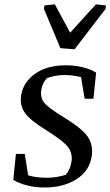

<svg xmlns="http://www.w3.org/2000/svg" viewBox="-20 -835 498 866"><path d="M263.7 -308.6Q350.1 -255.9 375.5 -218.5Q400.9 -181.2 394 -132.3Q384.3 -64.5 325.4 -26.9Q266.6 10.7 179.7 10.7Q139.2 10.7 102.1 1.2Q64.9 -8.3 40 -23.4L51.8 -140.6H91.8L106.9 -44.4Q123 -39.1 145.5 -36.1Q168 -33.2 192.4 -33.2Q215.8 -33.2 238.8 -37.4Q261.7 -41.5 276.9 -46.9Q285.6 -57.1 292.7 -72.3Q299.8 -87.4 302.7 -107.4Q307.6 -141.6 288.6 -169.2Q269.5 -196.8 189.5 -247.1Q113.8 -293.9 91.3 -327.4Q68.8 -360.8 75.2 -404.3Q84.5 -463.9 138.2 -502.2Q191.9 -540.5 277.8 -540.5Q316.9 -540.5 353 -531.7Q389.2 -522.9 413.6 -507.3L401.4 -389.6H361.8L345.7 -486.8Q332 -491.2 311.5 -493.9Q291 -496.6 270 -496.6Q248.5 -496.6 227.1 -492.4Q205.6 -488.3 192.4 -482.9Q182.1 -472.2 175.5 -459Q168.9 -445.8 166.5 -430.7Q160.6 -393.6 180.4 -370.4Q200.2 -347.2 263.7 -308.6ZM180.2 -810.5 227.5 -815.4 296.4 -687.5 412.6 -815.4 458 -810.5 456.1 -794.9 316.4 -612.8 252.4 -617.7 178.2 -794.9Z"/></svg>

Font: Noticia Text
Style: Italic
Weight: 400
Italic angle: -8°
Designer: JM Sole
Foundry: JM Sole
Version: Version 1.003